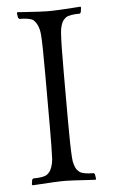

<svg xmlns="http://www.w3.org/2000/svg" viewBox="-50 -695 434 736"><g transform="rotate(-5 167.0 -327.0)"><path d="M288.1 -660.2 290 -655.8 287.1 -638.2 283.2 -633.8Q242.7 -633.8 229 -624Q222.2 -618.2 218.5 -613.5Q214.8 -608.9 210.4 -596.4Q206.1 -584 205.1 -566.9Q202.1 -529.8 202.1 -415V-231Q202.1 -132.8 205.1 -86.9Q206.1 -69.8 210.4 -57.4Q214.8 -44.9 218.5 -40.3Q222.2 -35.6 229 -29.8Q242.7 -20 283.2 -20L287.1 -16.1L290 2L288.1 5.9Q283.2 5.9 256.6 4.2Q230 2.4 207 1.2Q184.1 0 175.8 0H157.2Q148.9 0 126 1.2Q103 2.4 76.4 4.2Q49.8 5.9 44.9 5.9L43 2L45.9 -16.1L50.8 -20Q90.3 -20 104 -29.8Q110.8 -35.6 114.5 -40.3Q118.2 -44.9 122.8 -57.4Q127.4 -69.8 128.9 -86.9Q130.9 -127 130.9 -210.9V-414.1Q130.9 -536.1 127.9 -566.9Q124.5 -605.5 104 -624Q90.3 -633.8 50.8 -633.8L45.9 -638.2L43 -655.8L44.9 -660.2Q50.8 -659.7 76.7 -658Q102.5 -656.2 125.7 -655Q148.9 -653.8 157.2 -653.8H175.8Q184.1 -653.8 207.3 -655Q230.5 -656.2 256.3 -658Q282.2 -659.7 288.1 -660.2Z"/></g></svg>

Font: Quattrocento Roman
Style: Regular
Weight: 400
Designer: Pablo Impallari
Foundry: Pablo Impallari. www.impallari.com Igino Marini. www.ikern.com
Version: Version 1.000